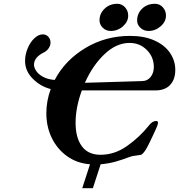

<svg xmlns="http://www.w3.org/2000/svg" viewBox="-20 -852 943 1011"><path d="M504 -745Q504 -781 531 -806.5Q558 -832 597 -832Q622 -832 638.5 -813.5Q655 -795 655 -770Q655 -738 627.5 -713.5Q600 -689 563 -689Q538 -689 521 -706Q504 -723 504 -745ZM702 -744Q702 -781 728.5 -806.5Q755 -832 796 -832Q821 -832 837.5 -813.5Q854 -795 854 -770Q854 -738 826 -713.5Q798 -689 762 -689Q737 -689 719.5 -705.5Q702 -722 702 -744ZM411 -376Q378 -286 378 -205Q378 -127 411 -82Q444 -37 509 -37Q584 -37 649.5 -83.5Q715 -130 763 -190Q782 -215 802 -215Q812 -215 812 -205Q812 -196 799 -168Q790 -150 785 -138Q767 -99 754 -75Q741 -51 727 -39Q723 -36 704 -34Q700 -33 686.5 -31.5Q673 -30 661 -25Q624 -11 589 -1Q554 9 510 13L469 139H413L454 13Q386 8 334 -29Q282 -66 253 -125Q224 -184 224 -256Q224 -320 247 -383Q193 -397 153 -437Q112 -478 112 -531Q112 -564 125.5 -597Q139 -630 161 -650.5Q183 -671 205 -671Q223 -671 234.5 -658.5Q246 -646 246 -628Q246 -613 237 -599Q228 -585 213 -577Q159 -551 159 -511Q159 -496 170.5 -478.5Q182 -461 206.5 -447.5Q231 -434 268 -431Q322 -534 428.5 -598.5Q535 -663 665 -663Q740 -663 794 -638.5Q848 -614 875.5 -573Q903 -532 903 -484Q903 -434 876 -405Q849 -376 799 -376ZM427 -416 727 -425Q756 -425 773 -446.5Q790 -468 790 -499Q790 -552 753 -589Q716 -626 662 -626Q593 -626 530.5 -567Q468 -508 427 -416Z"/></svg>

Font: EB Garamond
Style: Bold Italic
Weight: 700
Italic angle: -17.2°
Designer: Georg Duffner and Octavio Pardo
Foundry: Georg Duffner
Version: Version 1.000